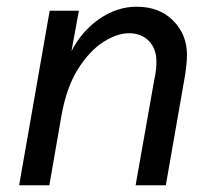

<svg xmlns="http://www.w3.org/2000/svg" viewBox="-20 -552 629 572"><path d="M364 -453Q329 -453 288 -427Q247 -401 212.5 -346.5Q178 -292 163 -207L127 0H37L128 -520H215L193 -400Q224 -460 276.5 -496Q329 -532 387 -532Q455 -532 496 -490.5Q537 -449 537 -389Q537 -364 531 -326L474 0H384L439 -311Q444 -335 445 -346.5Q446 -358 446 -368Q446 -407 423.5 -430Q401 -453 364 -453Z"/></svg>

Font: ABeeZee
Style: Italic
Weight: 400
Italic angle: -10°
Designer: Anja Meiners
Foundry: Anja Meiners
Version: Version 1.003; ttfautohint (v1.8.3)